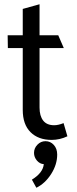

<svg xmlns="http://www.w3.org/2000/svg" viewBox="-20 -643 360 903"><path d="M166 -623 87 -601V-477H16L17 -417H87V-126Q87 -58 123.5 -21.5Q160 15 223 15Q261 15 297 -2L279 -64Q254 -54 235 -54Q200 -54 183 -76Q166 -98 166 -137V-417H280L254 -477H166ZM140 76Q140 96 153.5 112Q167 128 186 129Q182 170 130 202L151 240Q192 220 220.5 175.5Q249 131 249 84Q249 56 233 38.5Q217 21 194 21Q172 21 156 37.5Q140 54 140 76Z"/></svg>

Font: Catamaran
Style: Regular
Weight: 400
Designer: Pria Ravichandran
Version: Version 1.000;PS 001.000;hotconv 1.0.70;makeotf.lib2.5.58329